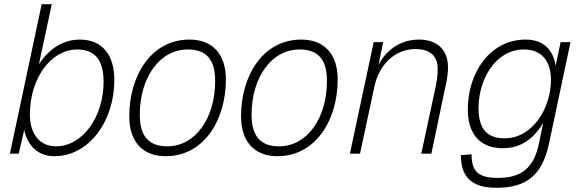

<svg xmlns="http://www.w3.org/2000/svg" viewBox="-20 -730 2757 912"><path d="M238 12C401 12 523 -151 523 -351C523 -470 465 -542 359 -542C279 -542 212 -497 165 -425L226 -710H178L27 0H69L95 -113C109 -43 157 12 238 12ZM246 -35C171 -35 122 -90 122 -187C122 -358 222 -495 347 -495C429 -495 472 -447 472 -342C472 -174 372 -35 246 -35Z M767 12C948 12 1053 -159 1053 -353C1053 -470 992 -542 880 -542C698 -542 594 -371 594 -177C594 -60 655 12 767 12ZM775 -35C688 -35 644 -81 644 -185C644 -361 738 -495 872 -495C959 -495 1002 -449 1002 -345C1002 -169 908 -35 775 -35Z M1298 12C1479 12 1584 -159 1584 -353C1584 -470 1523 -542 1411 -542C1229 -542 1125 -371 1125 -177C1125 -60 1186 12 1298 12ZM1306 -35C1219 -35 1175 -81 1175 -185C1175 -361 1269 -495 1403 -495C1490 -495 1533 -449 1533 -345C1533 -169 1439 -35 1306 -35Z M1642 0H1690L1758 -317C1781 -426 1858 -497 1953 -497C2029 -497 2059 -458 2059 -403C2059 -367 2054 -340 2047 -307L1981 0H2029L2092 -301C2100 -335 2108 -371 2108 -411C2108 -485 2065 -542 1970 -542C1891 -542 1818 -501 1778 -421L1800 -530H1755Z M2337 162C2479 162 2555 105 2588 -49L2690 -530H2643L2619 -417C2609 -490 2564 -542 2477 -542C2307 -542 2202 -384 2202 -210C2202 -95 2259 -26 2369 -26C2456 -26 2516 -73 2560 -146L2540 -49C2516 68 2457 115 2345 115C2252 115 2220 85 2220 3L2169 7C2169 115 2226 162 2337 162ZM2377 -73C2292 -73 2253 -119 2253 -217C2253 -349 2331 -495 2469 -495C2555 -495 2597 -437 2597 -351C2597 -216 2510 -73 2377 -73Z"/></svg>

Font: Geist ExtraLight
Style: Italic
Weight: 200
Italic angle: -12°
Designer: Basement.studio, Andrés Briganti, Mateo Zaragoza
Foundry: Basement.studio, Vercel, Andrés Briganti, Guido Ferreyra, Mateo Zaragoza
Version: Version 1.500